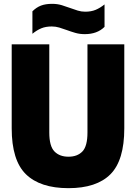

<svg xmlns="http://www.w3.org/2000/svg" viewBox="-20 -971 709 1001"><path d="M337 10Q189.5 10 115.2 -62.5Q41 -135 41 -302V-740H237V-280Q237 -209 263.8 -181.5Q290.5 -154 337 -154Q383.5 -154 409.8 -181.5Q436 -209 436 -280V-740H628V-302Q628 -135 555.8 -62.5Q483.5 10 337 10ZM422 -793Q395 -793 372 -799.8Q349 -806.5 327.5 -814.5Q308.5 -821.5 289.5 -827.2Q270.5 -833 250 -833Q218.5 -833 195.5 -823.5Q172.5 -814 149 -795V-912Q169.5 -932.5 193.5 -941.8Q217.5 -951 252 -951Q279 -951 302 -944Q325 -937 346.5 -929Q365.5 -922 384.8 -916Q404 -910 424 -910Q455.5 -910 478.8 -919.8Q502 -929.5 525 -948V-831Q487 -793 422 -793Z"/></svg>

Font: Encode Sans Cnd Black
Style: Regular
Weight: 900
Width: 3
Designer: Multiple Designers
Foundry: Impallari Type
Version: Version 3.002; ttfautohint (v1.8.3) -l 8 -r 50 -G 200 -x 14 